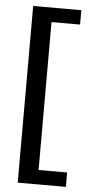

<svg xmlns="http://www.w3.org/2000/svg" viewBox="-56 -734 421 878"><g transform="rotate(5 154.0 -294.5)"><path d="M60 -700H281V-634H150V45H281V111H60Z"/></g></svg>

Font: Sarabun
Style: Regular
Weight: 400
Designer: Suppakit Chalermlarp | Katatrad Co.,Ltd.
Foundry: Cadson Demak Co.,Ltd.
Version: Version 1.000; ttfautohint (v1.6)